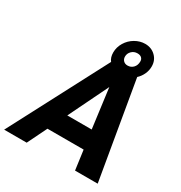

<svg xmlns="http://www.w3.org/2000/svg" viewBox="-258 -1101 1186 1255"><g transform="rotate(30 335.0 -473.5)"><path d="M339 -733Q320 -756 320 -794Q320 -834 341.5 -869.5Q363 -905 399 -926Q435 -947 474 -947Q521 -947 552.5 -916.5Q584 -886 584 -840Q584 -809 571 -781Q558 -753 536 -733L661 0H490L470 -147H197L125 0H-45ZM503 -831Q503 -848 492 -858Q481 -868 461 -868Q435 -868 417.5 -850.5Q400 -833 400 -809Q400 -790 412 -778Q424 -766 443 -766Q469 -766 486 -784Q503 -802 503 -831ZM411 -585 266 -287H450Z"/></g></svg>

Font: Open Sauce One ExtraBold Italic
Style: Regular
Weight: 800
Italic angle: -10°
Designer: Alfredo Marco Pradil
Foundry: Creative Sauce Fz LLC
Version: Version 1.477